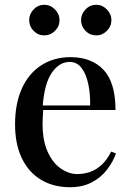

<svg xmlns="http://www.w3.org/2000/svg" viewBox="-20 -769 545 803"><path d="M275 -530Q363 -530 413 -477Q463 -424 463 -309H118L116 -328H357Q358 -377 349 -418.5Q340 -460 321 -485Q302 -510 271 -510Q228 -510 196.5 -464.5Q165 -419 158 -319L161 -314Q160 -300 159 -283.5Q158 -267 158 -251Q158 -182 179 -135Q200 -88 234 -64.5Q268 -41 303 -41Q330 -41 355.5 -49.5Q381 -58 404 -78.5Q427 -99 445 -135L465 -127Q453 -93 428 -60Q403 -27 364 -6.5Q325 14 273 14Q203 14 151 -17.5Q99 -49 71 -108Q43 -167 43 -248Q43 -337 72 -400Q101 -463 153.5 -496.5Q206 -530 275 -530ZM383 -749Q408 -749 427 -729.5Q446 -710 446 -685Q446 -659 427 -640Q408 -621 383 -621Q356 -621 337.5 -640Q319 -659 319 -685Q319 -710 337.5 -729.5Q356 -749 383 -749ZM165 -749Q191 -749 210 -729.5Q229 -710 229 -685Q229 -659 210 -640Q191 -621 165 -621Q139 -621 120.5 -640Q102 -659 102 -685Q102 -710 120.5 -729.5Q139 -749 165 -749Z"/></svg>

Font: Playfair Display Medium
Style: Regular
Weight: 500
Designer: Claus Eggers Sørensen
Foundry: Claus Eggers Sørensen
Version: Version 1.203